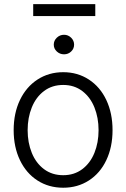

<svg xmlns="http://www.w3.org/2000/svg" viewBox="-20 -881 600 912"><path d="M44.9 -262.7Q44.9 -343.3 74.7 -405.8Q104.5 -468.3 158.2 -503.2Q211.9 -538.1 280.3 -538.1Q348.6 -538.1 402.1 -503.2Q455.6 -468.3 485.1 -405.8Q514.6 -343.3 514.6 -262.7Q514.6 -182.6 485.1 -120.4Q455.6 -58.1 402.1 -23.7Q348.6 10.7 280.3 10.7Q211.4 10.7 158 -23.7Q104.5 -58.1 74.7 -120.4Q44.9 -182.6 44.9 -262.7ZM448.2 -262.7Q448.2 -321.8 428.5 -370.8Q408.7 -419.9 370.6 -448.7Q332.5 -477.5 280.3 -477.5Q227.5 -477.5 189.2 -448.7Q150.9 -419.9 131.1 -370.8Q111.3 -321.8 111.3 -262.7Q111.3 -203.6 131.1 -154.8Q150.9 -106 189.2 -77.4Q227.5 -48.8 280.3 -48.8Q332.5 -48.8 370.6 -77.4Q408.7 -106 428.5 -154.8Q448.2 -203.6 448.2 -262.7ZM235.4 -668.9Q235.4 -688 249.8 -701.9Q264.2 -715.8 284.2 -715.8Q303.7 -715.8 317.9 -701.9Q332 -688 332 -668.9Q332 -649.9 318.1 -636.5Q304.2 -623 284.2 -623Q264.2 -623 249.8 -636.5Q235.4 -649.9 235.4 -668.9ZM432.6 -804.7H137.7V-861.3H432.6Z"/></svg>

Font: Pretendard Std Light
Style: Regular
Weight: 300
Designer: Base glyphs from Inter by Rasmus Andersson; Hangeul glyphs from Noto Sans CJK(Source Han Sans) by Jang Soo-young and Kan
Foundry: Kil Hyung-jin
Version: Version 1.309